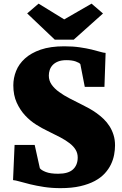

<svg xmlns="http://www.w3.org/2000/svg" viewBox="-20 -1003 656 1035"><path d="M58.6 -221.7H167L194.8 -96.2Q202.6 -85.4 227.1 -75.9Q251.5 -66.4 293.5 -66.4Q348.6 -66.4 373.8 -90.1Q398.9 -113.8 398.9 -153.8Q398.9 -176.8 387.9 -195.3Q377 -213.9 355.7 -230.5Q334.5 -247.1 304 -263.2Q273.4 -279.3 234.9 -297.9Q207 -311 175 -331.1Q143.1 -351.1 115.7 -380.4Q88.4 -409.7 70.1 -449.7Q51.8 -489.7 51.8 -543Q51.8 -582.5 66.7 -620.1Q81.5 -657.7 114.3 -687.5Q147 -717.3 199.2 -735.4Q251.5 -753.4 326.2 -753.4Q373 -753.4 409.7 -748Q446.3 -742.7 473.6 -736.1Q501 -729.5 519.5 -723.9Q538.1 -718.3 549.3 -717.8L543 -534.7H437L413.1 -657.2Q408.2 -664.6 388.4 -671.6Q368.7 -678.7 337.9 -678.7Q311 -678.7 293 -671.4Q274.9 -664.1 263.9 -652.3Q252.9 -640.6 248 -625.7Q243.2 -610.8 243.2 -595.7Q243.2 -568.4 258.3 -546.9Q273.4 -525.4 298.6 -507.1Q323.7 -488.8 356 -472.2Q388.2 -455.6 422.4 -438.5Q440.4 -429.7 460.7 -418.5Q481 -407.2 500.7 -393.1Q520.5 -378.9 538.6 -361.6Q556.6 -344.2 570.3 -322.8Q584 -301.3 592 -275.6Q600.1 -250 600.1 -219.2Q600.1 -195.3 595.2 -168.9Q590.3 -142.6 578.1 -116.9Q565.9 -91.3 544.7 -68.1Q523.4 -44.9 490.7 -27.3Q458 -9.8 412.6 0.7Q367.2 11.2 306.2 11.2Q258.8 11.2 217.5 4.9Q176.3 -1.5 143.3 -9.5Q110.4 -17.6 86.7 -24.4Q63 -31.2 50.3 -32.2ZM126.5 -930.7 188 -983.4 326.2 -898.4 473.6 -983.4 535.2 -930.2 377.4 -789.1H275.4Z"/></svg>

Font: Merriweather UltraBold
Style: Regular
Weight: 900
Designer: Eben Sorkin ( sorkintype@gmail.com )
Foundry: Eben Sorkin
Version: Version 1.570; ttfautohint (v1.3) -l 8 -r 32 -G 0 -x 0 -H 60